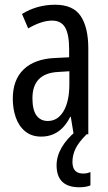

<svg xmlns="http://www.w3.org/2000/svg" viewBox="-20 -567 456 811"><path d="M213 -547Q289 -547 321 -499Q353 -451 353 -362V0H291L279 -74H277Q235 10 154 10Q113 10 86 -12.5Q59 -35 46.5 -71.5Q34 -108 34 -150Q34 -230 80 -274Q126 -318 211 -322L272 -325V-360Q272 -422 255 -451Q238 -480 200 -480Q156 -480 99 -447L73 -508Q136 -547 213 -547ZM225 -263Q117 -257 117 -152Q117 -103 134 -79.5Q151 -56 182 -56Q224 -56 248.5 -97.5Q273 -139 273 -212V-266ZM286 117Q286 166 331 166Q342 166 349.5 164Q357 162 362 160V216Q344 224 315 224Q219 224 219 131Q219 93 240.5 56Q262 19 300 -12L346 0Q312 34 299 61Q286 88 286 117Z"/></svg>

Font: Noto Sans Khmer ExtraCondensed
Style: Regular
Weight: 400
Width: 2
Designer: Danh Hong and the Monotype Design Team
Foundry: Monotype Imaging Inc.
Version: Version 2.004; ttfautohint (v1.8.4.7-5d5b)